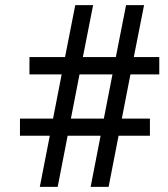

<svg xmlns="http://www.w3.org/2000/svg" viewBox="-20 -731 656 751"><path d="M373.5 -200.2H244.6L205.6 0H135.7L174.8 -200.2H58.1V-267.1H187.5L221.2 -439.9H95.2V-507.8H234.4L274.4 -710.9H344.2L304.2 -507.8H433.1L473.1 -710.9H543.5L503.4 -507.8H603V-439.9H490.2L456.5 -267.1H566.4V-200.2H443.8L404.8 0H334.5ZM257.3 -267.1H386.2L419.9 -439.9H291Z"/></svg>

Font: TypoPRO Roboto
Style: Regular
Weight: 400
Designer: Google
Version: Version 2.136; 2016